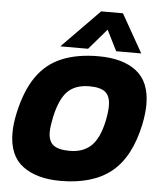

<svg xmlns="http://www.w3.org/2000/svg" viewBox="-59 -939 827 1000"><g transform="rotate(5 354.0 -439.0)"><path d="M233 -688 429 -888H543L656 -688H525L471 -796L378 -688ZM294 10Q170 10 97 -44.5Q24 -99 24 -218Q24 -263 36 -320Q62 -440 113 -513.5Q164 -587 244.5 -620.5Q325 -654 436 -654Q564 -654 635 -598.5Q706 -543 706 -425Q706 -379 694 -320Q657 -146 559.5 -68Q462 10 294 10ZM328 -150Q400 -150 441.5 -190.5Q483 -231 502 -320Q507 -344 509.5 -364.5Q512 -385 512 -401Q512 -451 486.5 -472.5Q461 -494 402 -494Q330 -494 289.5 -454.5Q249 -415 228 -320Q223 -296 220 -276Q217 -256 217 -239Q217 -191 243.5 -170.5Q270 -150 328 -150Z"/></g></svg>

Font: Kanit
Style: Bold Italic
Weight: 700
Italic angle: -12°
Designer: Katatrad Team
Foundry: CadsonDemak
Version: Version 2.000; ttfautohint (v1.8.3)